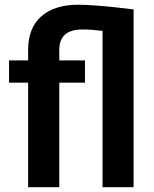

<svg xmlns="http://www.w3.org/2000/svg" viewBox="-20 -780 643 800"><path d="M227.1 0H97.2V-435.5H17.6V-528.3H97.2V-572.3Q97.2 -663.6 152.1 -711.9Q207 -760.3 306.6 -760.3Q334 -760.3 374.8 -757.3Q415.5 -754.4 458.7 -749.8Q502 -745.1 536.6 -740.7V0H407.2V-651.4Q384.3 -654.3 363.3 -655.8Q342.3 -657.2 323.2 -657.2Q227.1 -657.2 227.1 -572.3V-528.3H334V-435.5H227.1Z"/></svg>

Font: Vazirmatn RD SemiBold
Style: Regular
Weight: 600
Designer: Saber Rastikerdar
Foundry: Saber Rastikerdar
Version: Version 32.102